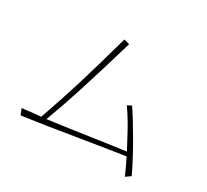

<svg xmlns="http://www.w3.org/2000/svg" viewBox="-137 -873 1194 1108"><g transform="rotate(30 460.0 -319.5)"><path d="M800 23 792 4Q769 -49 750 -84Q649 -69 465 -39Q223 1 102 17L86 -23Q123 -26 147 -30L209 -36Q263 -188 303 -319Q343 -450 402 -662L439 -652Q373 -428 330 -293.5Q287 -159 242 -39Q306 -47 505 -76Q667 -100 738 -109L708 -165Q678 -222 656 -259.5Q634 -297 604 -340L631 -354Q677 -286 734.5 -186Q792 -86 833 0Z"/></g></svg>

Font: LINE Seed Sans KR Thin
Style: Regular
Weight: 250
Designer: LINE BX Design & Sandoll Inc & Dalton Maag Ltd
Foundry: Sandoll Inc.
Version: Version 1.000